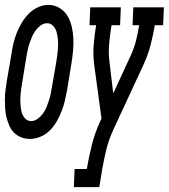

<svg xmlns="http://www.w3.org/2000/svg" viewBox="-33 -560 690 785"><path d="M90 8Q71 8 54 1.5Q37 -5 24.5 -17.5Q12 -30 5 -46.5Q-2 -63 -6.5 -80.5Q-11 -98 -12 -116.5Q-13 -135 -13 -154Q-13 -173 -10.5 -192Q-8 -211 -5 -230L14 -340Q17 -362 22 -383Q27 -404 35.5 -425.5Q44 -447 56 -467Q68 -487 84 -503.5Q100 -520 121.5 -530Q143 -540 165 -540Q190 -540 211 -527Q232 -514 243.5 -494Q255 -474 260.5 -450Q266 -426 267 -401Q268 -376 265.5 -350.5Q263 -325 259 -300L241 -190Q237 -169 232 -147.5Q227 -126 218.5 -104.5Q210 -83 198.5 -63Q187 -43 170.5 -26.5Q154 -10 132.5 -1Q111 8 90 8ZM94 -65Q108 -65 120.5 -74Q133 -83 142 -95Q151 -107 156.5 -120.5Q162 -134 166.5 -147.5Q171 -161 174 -174.5Q177 -188 179 -202L198 -312Q200 -327 202 -342Q204 -357 204.5 -372Q205 -387 203.5 -401.5Q202 -416 198 -430Q194 -444 184 -454.5Q174 -465 159 -465Q145 -465 132.5 -455.5Q120 -446 111.5 -434Q103 -422 97.5 -409Q92 -396 87.5 -382.5Q83 -369 80 -355Q77 -341 75 -328L57 -218Q55 -207 53.5 -195.5Q52 -184 51 -173Q50 -162 50 -151Q50 -140 51 -129Q52 -118 54 -107.5Q56 -97 61 -87.5Q66 -78 74.5 -71.5Q83 -65 94 -65ZM269 205 272 131H322Q330 82 342.5 32.5Q355 -17 377 -65L382 -75L352 -296Q347 -335 350 -375.5Q353 -416 360 -457H333L336 -530H461L458 -457H423Q417 -420 413.5 -383.5Q410 -347 414 -312L430 -178L501 -332Q515 -362 523 -393.5Q531 -425 536 -457H509L512 -530H637L634 -457H600Q593 -416 582.5 -375.5Q572 -335 554 -296L430 -29Q412 10 402 50.5Q392 91 385 131L373 205Z"/></svg>

Font: Iosevka Curly Slab ExObl
Style: Regular
Weight: 400
Width: 7
Italic angle: -9°
Monospace: yes
Designer: Belleve Invis
Foundry: Belleve Invis
Version: Version 11.1.0; ttfautohint (v1.8.3)